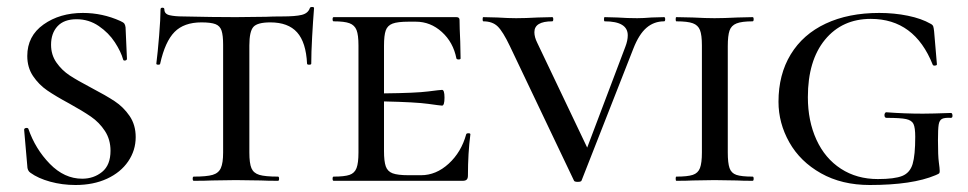

<svg xmlns="http://www.w3.org/2000/svg" viewBox="-20 -517 2767 549"><path d="M241 -266Q283 -244 308 -227.5Q333 -211 350.5 -185.5Q368 -160 368 -125Q368 -87 346.5 -55.5Q325 -24 286 -6Q247 12 196 12Q158 12 123.5 2.5Q89 -7 67 -23Q58 -29 58 -43L49 -146Q49 -150 54 -151Q59 -152 61 -149Q81 -91 122.5 -48.5Q164 -6 215 -6Q248 -6 272 -25.5Q296 -45 296 -86Q296 -118 280 -142.5Q264 -167 240 -183.5Q216 -200 178 -221Q139 -242 115 -258.5Q91 -275 74.5 -299.5Q58 -324 58 -357Q58 -414 104.5 -447Q151 -480 217 -480Q273 -480 324 -457Q333 -453 335.5 -449.5Q338 -446 339 -439L343 -349Q343 -345 338 -344Q333 -343 332 -347Q326 -369 308.5 -396Q291 -423 262.5 -442.5Q234 -462 199 -462Q163 -462 144.5 -442Q126 -422 126 -389Q126 -360 141.5 -338Q157 -316 179 -301.5Q201 -287 241 -266Z M438 -335Q438 -332 432.5 -332Q427 -332 427 -335Q431 -366 435 -415Q439 -464 439 -490Q439 -495 444.5 -495Q450 -495 450 -490Q450 -477 465 -473.5Q480 -470 503 -470Q589 -468 654 -468L741 -469Q758 -470 787 -470Q825 -470 843 -474.5Q861 -479 866 -494Q867 -497 872.5 -497Q878 -497 878 -494Q875 -457 872.5 -411.5Q870 -366 870 -335Q870 -332 864 -332Q858 -332 858 -335Q855 -396 829.5 -424.5Q804 -453 753 -453Q716 -453 704.5 -440Q693 -427 693 -387V-81Q693 -50 699 -36Q705 -22 721.5 -17Q738 -12 775 -12Q778 -12 778 -6Q778 0 775 0Q744 0 726 -1L654 -2L586 -1Q567 0 534 0Q531 0 531 -6Q531 -12 534 -12Q571 -12 588 -17Q605 -22 611.5 -36.5Q618 -51 618 -81V-389Q618 -416 613.5 -429.5Q609 -443 596 -448Q583 -453 556 -453Q506 -453 479 -425.5Q452 -398 438 -335Z M1325 -133Q1318 -79 1318 -15Q1318 -7 1314.5 -3.5Q1311 0 1303 0H934Q931 0 931 -6Q931 -12 934 -12Q965 -12 979.5 -17Q994 -22 999.5 -36.5Q1005 -51 1005 -81V-387Q1005 -417 999.5 -431Q994 -445 979.5 -450.5Q965 -456 934 -456Q931 -456 931 -462Q931 -468 934 -468H1285Q1294 -468 1294 -460Q1294 -440 1296 -398L1297 -350Q1297 -347 1291.5 -347Q1286 -347 1285 -350Q1276 -396 1243.5 -425.5Q1211 -455 1169 -455H1148Q1117 -455 1102.5 -449.5Q1088 -444 1083 -430Q1078 -416 1078 -386V-250Q1169 -251 1204 -255.5Q1239 -260 1244 -260Q1251 -260 1251 -238Q1251 -215 1244 -215Q1240 -215 1204.5 -220Q1169 -225 1078 -227V-85Q1078 -56 1083 -41.5Q1088 -27 1102.5 -21.5Q1117 -16 1148 -16H1184Q1227 -16 1263 -49Q1299 -82 1313 -133Q1314 -136 1319.5 -136Q1325 -136 1325 -133Z M1879 -456Q1850 -456 1828.5 -437.5Q1807 -419 1791 -378L1643 -1Q1642 3 1632 3Q1622 3 1621 -1L1438 -385Q1418 -427 1403 -441.5Q1388 -456 1362 -456Q1360 -456 1360 -462Q1360 -468 1362 -468L1402 -467Q1434 -465 1456 -465Q1482 -465 1518 -467L1559 -468Q1562 -468 1562 -462Q1562 -456 1559 -456Q1508 -456 1508 -425Q1508 -411 1516 -395L1659 -95L1768 -383Q1775 -401 1775 -416Q1775 -456 1709 -456Q1707 -456 1707 -462Q1707 -468 1709 -468L1745 -467Q1775 -465 1802 -465Q1819 -465 1843 -467L1879 -468Q1882 -468 1882 -462Q1882 -456 1879 -456Z M2132 -12Q2135 -12 2135 -6Q2135 0 2132 0Q2103 0 2087 -1L2023 -2L1961 -1Q1944 0 1914 0Q1912 0 1912 -6Q1912 -12 1914 -12Q1946 -12 1961 -17Q1976 -22 1981.5 -36.5Q1987 -51 1987 -81V-387Q1987 -417 1981.5 -431Q1976 -445 1961 -450.5Q1946 -456 1914 -456Q1912 -456 1912 -462Q1912 -468 1914 -468L1961 -467Q1999 -465 2023 -465Q2049 -465 2089 -467L2132 -468Q2135 -468 2135 -462Q2135 -456 2132 -456Q2101 -456 2086 -450Q2071 -444 2066 -429.5Q2061 -415 2061 -385V-81Q2061 -51 2066 -36.5Q2071 -22 2085.5 -17Q2100 -12 2132 -12Z M2206 -226Q2206 -304 2241 -361.5Q2276 -419 2341 -449.5Q2406 -480 2494 -480Q2537 -480 2576 -472Q2615 -464 2641 -449Q2647 -446 2648.5 -441.5Q2650 -437 2651 -427L2659 -333Q2659 -330 2653.5 -329.5Q2648 -329 2647 -332Q2595 -463 2470 -463Q2388 -463 2339 -403.5Q2290 -344 2290 -239Q2290 -171 2314.5 -117.5Q2339 -64 2384.5 -34.5Q2430 -5 2490 -5Q2538 -5 2560 -14Q2582 -23 2589.5 -48Q2597 -73 2597 -126Q2597 -152 2592 -162.5Q2587 -173 2571 -176.5Q2555 -180 2515 -180Q2509 -180 2509 -188Q2509 -191 2510.5 -193.5Q2512 -196 2514 -196Q2566 -192 2619 -192Q2643 -192 2699 -194Q2703 -194 2703.5 -187Q2704 -180 2699 -180Q2681 -181 2673.5 -177Q2666 -173 2664 -160.5Q2662 -148 2662 -116Q2662 -71 2664.5 -53Q2667 -35 2667 -28Q2667 -23 2665.5 -21.5Q2664 -20 2660.5 -18.5Q2657 -17 2655 -16Q2589 12 2467 12Q2387 12 2327.5 -21.5Q2268 -55 2237 -110Q2206 -165 2206 -226Z"/></svg>

Font: Cormorant SC Medium
Style: Regular
Weight: 500
Designer: Christian Thalmann (Catharsis Fonts)
Version: Version 3.000